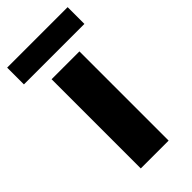

<svg xmlns="http://www.w3.org/2000/svg" viewBox="-247 -709 761 761"><g transform="rotate(-45 133.5 -328.5)"><path d="M-36 -657H303V-563H-36ZM56 -500H212V0H56Z"/></g></svg>

Font: Albert Sans ExtraBold
Style: Regular
Weight: 800
Designer: Andreas Rasmussen
Foundry: a.Foundry
Version: Version 1.025